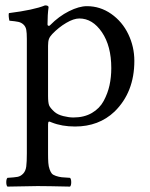

<svg xmlns="http://www.w3.org/2000/svg" viewBox="-20 -462 559 716"><path d="M174.8 -335Q165.5 -325.2 162.4 -316.2Q159.2 -307.1 159.2 -291V-105Q159.2 -78.6 163.3 -68.8Q167.5 -59.1 183.1 -44.9Q195.3 -34.2 216.1 -29.1Q236.8 -23.9 253.9 -23.9Q293.9 -23.9 322.8 -40.8Q351.6 -57.6 366.7 -85.7Q381.8 -113.8 388.4 -144Q395 -174.3 395 -208Q395 -290.5 360.1 -341.8Q325.2 -393.1 275.9 -393.1Q254.9 -393.1 227.1 -376.7Q199.2 -360.4 174.8 -335ZM167 -368.2Q199.7 -401.4 237.3 -420.2Q274.9 -439 304.2 -439Q353.5 -439 394.8 -410.2Q436 -381.3 458.5 -334.5Q481 -287.6 481 -234.9Q481 -118.2 407.2 -45.9Q348.6 9.8 259.8 9.8Q210.9 9.8 172.9 -5.4Q165 -9.3 162.1 -8.3Q159.2 -7.3 159.2 2V109.9Q159.2 131.8 160.2 145.3Q161.1 158.7 165 169.4Q168.9 180.2 173.3 185.3Q177.7 190.4 188.7 194.1Q199.7 197.8 210.2 199Q220.7 200.2 241.2 201.2Q245.6 205.6 245.6 217.5Q245.6 229.5 241.2 233.9Q155.3 231.9 120.1 231.9Q91.8 231.9 7.8 233.9Q3.4 229.5 3.4 217.5Q3.4 205.6 7.8 201.2Q33.7 199.7 45.4 197.5Q57.1 195.3 66.4 185.5Q75.7 175.8 77.9 158.9Q80.1 142.1 80.1 109.9V-316.9Q80.1 -339.4 77.9 -351.1Q75.7 -362.8 67.6 -370.4Q59.6 -377.9 48.6 -380.4Q37.6 -382.8 15.1 -384.8Q13.7 -389.6 12.7 -398.9Q11.7 -408.2 13.2 -413.1Q106 -424.8 147.9 -441.9Q161.1 -441.9 161.1 -435.1Q157.2 -407.2 157.2 -371.1Q157.2 -367.7 159.2 -366.5Q161.1 -365.2 163.3 -365.7Q165.5 -366.2 167 -368.2Z"/></svg>

Font: Linux Libertine G
Style: Regular
Weight: 400
Designer: Philipp H. Poll
Foundry: Philipp H. Poll
Version: Version 4.7.5